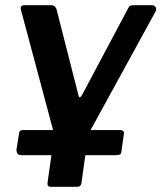

<svg xmlns="http://www.w3.org/2000/svg" viewBox="-20 -550 618 735"><path d="M174 165Q160 165 162 149L188 -34L60 -513Q56 -530 73 -530H178Q185 -530 190.5 -524.5Q196 -519 197 -512L281 -183Q285 -169 296 -190L471 -519Q474 -526 478.5 -528Q483 -530 490 -530H563Q572 -530 576 -522Q580 -514 576 -507L318 -36L292 149Q290 165 276 165ZM454 -35 445 28Q444 39 439.5 41.5Q435 44 423 44H62Q51 44 47 38Q43 32 43 23L53 -40Q54 -52 66 -52H441Q449 -52 452.5 -47Q456 -42 454 -35Z"/></svg>

Font: Libre Franklin SemiBold
Style: Italic
Weight: 600
Italic angle: -8°
Designer: Pablo Impallari, Rodrigo Fuenzalida, Nhung Nguyen
Foundry: Impallari Type
Version: Version 3.000